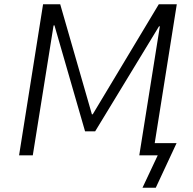

<svg xmlns="http://www.w3.org/2000/svg" viewBox="-20 -725 899 896"><path d="M645 151 716 0H630L726 -602H722L424 -112H377L234 -607L230 -606L133 0H69L181 -705H261L409 -191L413 -192L721 -705H805L702 -57H804L707 151Z"/></svg>

Font: Nunito Sans 7pt SemiCondensed Light
Style: Italic
Weight: 300
Width: 4
Italic angle: -9°
Designer: Vernon Adams
Foundry: Vernon Adams
Version: Version 3.101;gftools[0.9.27]